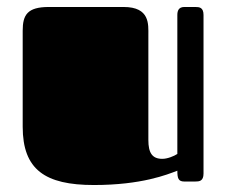

<svg xmlns="http://www.w3.org/2000/svg" viewBox="-20 -520 648 550"><path d="M405 -419C405 -450 410 -500 334 -500H120C58 -500 45 -477 45 -432V-157C45 -34 109 10 249 10C386 10 459 -20 488 -31C488 -9 491 0 508 0H539C551 0 563 -1 563 -23V-477C563 -499 551 -500 539 -500H508C491 -500 488 -488 488 -477V-79C479 -73 460 -65 445 -65C416 -65 405 -82 405 -119Z"/></svg>

Font: Fascinate
Style: Regular
Weight: 900
Designer: Astigmatic (AOETI)
Foundry: Astigmatic (AOETI)
Version: Version 1.000